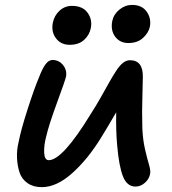

<svg xmlns="http://www.w3.org/2000/svg" viewBox="-20 -754 703 785"><path d="M504.9 -578.1Q470.2 -578.1 450.9 -604Q431.6 -629.9 439 -668Q444.8 -695.8 468.3 -714.8Q491.7 -733.9 520 -733.9Q560.1 -733.9 579.6 -706.5Q599.1 -679.2 592.8 -645Q587.4 -619.6 564.7 -598.9Q542 -578.1 504.9 -578.1ZM195.8 -660.2Q201.7 -690.4 223.4 -710.2Q245.1 -730 273.9 -730Q317.9 -730 338.1 -701.9Q358.4 -673.8 351.1 -638.2Q345.2 -609.9 323.2 -590.3Q301.3 -570.8 265.1 -570.8Q229 -570.8 209 -597.2Q189 -623.5 195.8 -660.2ZM150.9 11.2Q116.2 11.2 92.8 -5.1Q69.3 -21.5 60.3 -47.9Q51.3 -74.2 49.6 -107.4Q47.9 -140.6 56.2 -173.8Q65.9 -224.1 93.3 -308.8Q120.6 -393.6 139.2 -437Q152.8 -473.1 166 -491Q179.2 -508.8 194.8 -508.8Q220.7 -508.8 237.5 -488.3Q254.4 -467.8 250 -440.9Q246.6 -425.3 212.6 -332.8Q178.7 -240.2 168.9 -195.8Q159.2 -160.2 160.6 -129.6Q162.1 -99.1 179.2 -99.1Q235.8 -99.1 351.1 -288.1Q370.6 -317.9 391.8 -355.5Q413.1 -393.1 426.5 -417.2Q439.9 -441.4 454.6 -463.9Q469.2 -486.3 482.9 -497.1Q496.6 -507.8 511.2 -507.8Q565.4 -507.8 564 -439Q564 -432.1 562.5 -373.5Q561 -314.9 561 -297.6Q561 -280.3 562 -229Q564 -182.6 573 -143.6Q582 -104.5 588.9 -81.8Q595.7 -59.1 594.2 -45.9Q591.3 -23.9 573.5 -7.6Q555.7 8.8 534.2 8.8Q499 8.8 482.7 -33Q466.3 -74.7 459 -160.2Q453.6 -219.2 455.1 -294.9Q422.9 -239.3 393.1 -190.9Q339.4 -103.5 275.4 -46.1Q211.4 11.2 150.9 11.2Z"/></svg>

Font: Shantell Sans Normal
Style: Italic
Weight: 500
Italic angle: -11.31°
Designer: Stephen Nixon, Anya Danilova, Shantell Martin
Foundry: Arrow Type
Version: Version 1.006;[559af2be0]